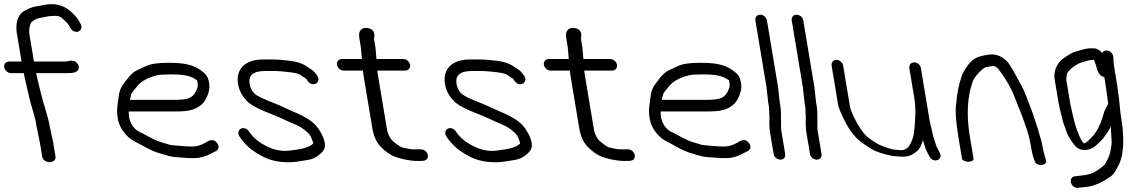

<svg xmlns="http://www.w3.org/2000/svg" viewBox="-44 -764 5451 914"><path d="M220.3 -18 208.8 -87.1 192.6 -163.4C189.1 -192.5 160.7 -279.6 155 -303.4C151.7 -317.3 131 -398.1 128.8 -411.3L128 -416H279.2C302.8 -416 323.4 -418.6 329.6 -435C334.8 -448.7 327.2 -464.1 312.5 -471.5C295.1 -480.1 274 -471 270.1 -471H117.6L96.1 -600.5C91.3 -629.1 102.6 -658.1 107.6 -660.3L109 -661L110.2 -661.9C122.5 -671.8 135.5 -677.3 149.3 -679.4C178.8 -683.9 185 -688 206.6 -688H207.4L208.2 -688.1C231.3 -690.6 245.5 -685 256.4 -673L257.1 -672.3L257.8 -671.7C272.5 -659 281.4 -648.7 284.8 -642.2L284.9 -642L291.7 -630.4C300.9 -613.6 318.2 -609.1 330 -614.3C340.9 -619.1 348.4 -633.1 340.2 -649.5L340 -649.9L332.9 -662.1C320.5 -684.9 306.2 -695.8 293.1 -709.3L292.6 -709.8L292 -710.3C256.5 -740.8 215.1 -750.5 164.9 -740.2C156.8 -738.6 144.6 -736.4 128.4 -733.7C98.1 -728.7 80.4 -716.2 65.4 -708.3L64.6 -707.9L63.8 -707.4C36.5 -684.5 29.1 -647.6 37 -600.5L58.6 -471H-0.9C-16 -471 -26.4 -458.5 -23.9 -443.5C-21.4 -428.5 -6.8 -416 8.2 -416H69C70.6 -408.3 73.2 -395.9 76.6 -380.9L85.8 -340.7C89.5 -324.7 92.6 -311 95.1 -299.7C104.3 -259 124.8 -205.2 129.7 -163.9L129.8 -163.4L145.6 -86.7L157 -18C159.4 -3.8 174.3 8 192.1 8C209.9 8 222.7 -3.8 220.3 -18Z M581.4 -317C583.1 -321.1 593.1 -335.2 611.6 -356.7C631.3 -379 661.7 -395.3 704.9 -405.9C714.4 -408.3 737.3 -410 771.2 -410C814.8 -410 859.4 -405.1 881.4 -389.7C898.5 -377.7 893.6 -386.7 897 -366C898.3 -358.6 897.7 -352 894.8 -344.6C886.2 -319 873.8 -304.7 858.9 -298.5L858.3 -298.2L857.7 -297.9C848.2 -292.5 823 -288.5 782.4 -288.5L574.9 -288.5C576.3 -298.4 578.1 -308.9 581.4 -317ZM791.6 -233.5C849.9 -233.5 884.7 -238.6 917.7 -268.2C936.7 -285.2 957.9 -330.9 952 -366.5C946.4 -399.8 937.4 -411.2 912.1 -429.4C871.1 -458.9 824.4 -465 756.4 -465C708.2 -465 672.7 -460.3 649.5 -448.7C634.6 -441.7 619.9 -434.8 605.2 -428.1C577.8 -414 559.2 -384.2 545.6 -366.6C528.5 -344.3 523.1 -327.4 519.2 -291.3C515.5 -255.2 509.4 -243.6 516.9 -199C522.2 -167.2 538.7 -138.2 565.2 -113.2C587.5 -92.1 611.9 -84.4 630.3 -73.2C647.8 -62.5 663.7 -55.3 682.2 -46.4C703.2 -36.2 739.1 -28.4 756.9 -22.2C771.9 -17 802 -14.6 854.7 -11.5L855.1 -11.5H883.8C909.9 -11.5 936.5 -19.7 964.2 -34.8L983.5 -44.8C989.9 -48.3 995.5 -53.6 996.3 -62.2C997.1 -69.5 993.9 -76.7 989.7 -82.5C970.9 -109 948 -93.9 930.8 -83C910.3 -72 891.1 -66.5 873.2 -66.5C840 -66.5 807.2 -70.3 780.3 -72.4C757.9 -74.2 760.1 -77.4 726.9 -85.8C711.7 -89.7 686 -101 651.8 -119.8C642.8 -125.2 634.1 -129.7 625.5 -133.4C596.8 -145.5 576.3 -172.1 570.4 -207.5C568.3 -220.3 568.8 -225.4 569.5 -233.5Z M1130 -284.9C1146.9 -265.7 1183.5 -245.5 1247.4 -221.2C1286.2 -206.6 1316.4 -189.9 1365.2 -169.7C1391.8 -158.6 1428.2 -132.1 1437.3 -110.1C1442.8 -96.9 1446 -88.3 1446.6 -85.8C1446.8 -84.8 1446.9 -84 1447 -81.8C1437 -68.4 1407.9 -55.6 1347.4 -48.9L1346.9 -48.8L1346.4 -48.8C1313.5 -42.9 1282 -45.7 1250.8 -56.9C1198.5 -77 1163.6 -104.4 1140.5 -139.1C1129.9 -154.9 1112.2 -157.2 1101.7 -151C1091.2 -144.9 1085.9 -129.5 1096.3 -113.9C1127.3 -67.3 1162.3 -41.1 1214.9 -14.8C1239.5 -3.1 1267.1 4.1 1295 6.7C1352.9 12 1372 4.4 1418.9 -2.1C1441.4 -5.6 1460.5 -13.9 1475.5 -27C1494 -43.1 1506.7 -55.3 1501.8 -85C1497.2 -112.3 1477.4 -146.5 1461.1 -165.3C1438.9 -190.9 1400.4 -211.4 1372.8 -223.7C1342.8 -235.8 1301.8 -256.5 1266.5 -270.8C1206.1 -293.4 1173.9 -311.2 1169.2 -317.1L1168.5 -318L1167.8 -318.7C1155.2 -330.8 1147.4 -345.5 1144.2 -364.5C1137.8 -403.4 1159.3 -426 1217 -426H1266.8C1273.2 -426 1279.6 -425.7 1286.1 -425.1C1325.2 -421.4 1371.6 -418.6 1388 -406.1C1397.4 -398.9 1404.8 -393.9 1412.4 -390.1C1412.5 -389.9 1413.5 -388.9 1415 -386.7L1421.5 -377.7C1432.5 -361.1 1451.4 -360.4 1461.4 -366.9C1471 -373 1477.8 -388.4 1465.9 -403.9L1458.3 -413.9C1445.1 -431.5 1431.9 -437.4 1420 -445.3C1386.7 -469.3 1350.6 -473.7 1305.3 -477.9L1283 -479.9C1275 -480.7 1266.5 -481 1257.6 -481H1207.9C1125.6 -481 1077.2 -436.9 1089.2 -364.5C1094.2 -334.4 1107.2 -308.4 1130 -284.9Z M1960.7 -53H1922.2C1913.7 -53 1895.5 -56 1869.6 -62.5C1860.7 -64.4 1822.9 -92.4 1817.8 -101.3C1805.3 -122.8 1802.2 -123.7 1796.3 -159.4L1754.1 -412.5C1753.1 -418.8 1752.4 -424 1752 -428H1885.2C1900.3 -428 1910.6 -440.5 1908.1 -455.5C1905.6 -470.5 1891.1 -483 1876.1 -483H1748.2L1743.3 -538.1L1736.2 -580.5C1736.2 -580.5 1750.7 -624.9 1704.6 -630.8C1678.4 -634.2 1666.2 -617.9 1665.4 -599.5C1665.2 -593.8 1665.7 -587.5 1666.9 -580.5L1673.8 -538.9L1678.7 -483H1583.1C1568 -483 1557.6 -470.5 1560.1 -455.5C1562.6 -440.5 1577.2 -428 1592.2 -428H1683.4L1686.7 -404.1L1727.8 -157.2C1734.3 -118.3 1746.7 -87.7 1768.4 -65.5C1788.2 -45.4 1807.6 -30.6 1827.9 -21.4C1857.9 -7.9 1908.3 2 1938.6 2H1964.6C1974.7 2 1986.1 -0.5 1991.1 -10.8C1993.2 -15.2 1993.6 -20.4 1992.8 -25.5C1990.2 -40.5 1975.7 -53 1960.7 -53Z M2115 -284.9C2131.9 -265.7 2168.5 -245.5 2232.4 -221.2C2271.2 -206.6 2301.4 -189.9 2350.2 -169.7C2376.8 -158.6 2413.2 -132.1 2422.3 -110.1C2427.8 -96.9 2431 -88.3 2431.6 -85.8C2431.8 -84.8 2431.9 -84 2432 -81.8C2422 -68.4 2392.9 -55.6 2332.4 -48.9L2331.9 -48.8L2331.4 -48.8C2298.5 -42.9 2267 -45.7 2235.8 -56.9C2183.5 -77 2148.6 -104.4 2125.5 -139.1C2114.9 -154.9 2097.2 -157.2 2086.7 -151C2076.2 -144.9 2070.9 -129.5 2081.3 -113.9C2112.3 -67.3 2147.3 -41.1 2199.9 -14.8C2224.5 -3.1 2252.1 4.1 2280 6.7C2337.9 12 2357 4.4 2403.9 -2.1C2426.4 -5.6 2445.5 -13.9 2460.5 -27C2479 -43.1 2491.7 -55.3 2486.8 -85C2482.2 -112.3 2462.4 -146.5 2446.1 -165.3C2423.9 -190.9 2385.4 -211.4 2357.8 -223.7C2327.8 -235.8 2286.8 -256.5 2251.5 -270.8C2191.1 -293.4 2158.9 -311.2 2154.2 -317.1L2153.5 -318L2152.8 -318.7C2140.2 -330.8 2132.4 -345.5 2129.2 -364.5C2122.8 -403.4 2144.3 -426 2202 -426H2251.8C2258.2 -426 2264.6 -425.7 2271.1 -425.1C2310.2 -421.4 2356.6 -418.6 2373 -406.1C2382.4 -398.9 2389.8 -393.9 2397.4 -390.1C2397.5 -389.9 2398.5 -388.9 2400 -386.7L2406.5 -377.7C2417.5 -361.1 2436.4 -360.4 2446.4 -366.9C2456 -373 2462.8 -388.4 2450.9 -403.9L2443.3 -413.9C2430.1 -431.5 2416.9 -437.4 2405 -445.3C2371.7 -469.3 2335.6 -473.7 2290.3 -477.9L2268 -479.9C2260 -480.7 2251.5 -481 2242.6 -481H2192.9C2110.6 -481 2062.2 -436.9 2074.2 -364.5C2079.2 -334.4 2092.2 -308.4 2115 -284.9Z M2945.7 -53H2907.2C2898.7 -53 2880.5 -56 2854.6 -62.5C2845.7 -64.4 2807.9 -92.4 2802.8 -101.3C2790.3 -122.8 2787.2 -123.7 2781.3 -159.4L2739.1 -412.5C2738.1 -418.8 2737.4 -424 2737 -428H2870.2C2885.3 -428 2895.6 -440.5 2893.1 -455.5C2890.6 -470.5 2876.1 -483 2861.1 -483H2733.2L2728.3 -538.1L2721.2 -580.5C2721.2 -580.5 2735.7 -624.9 2689.6 -630.8C2663.4 -634.2 2651.2 -617.9 2650.4 -599.5C2650.2 -593.8 2650.7 -587.5 2651.9 -580.5L2658.8 -538.9L2663.7 -483H2568.1C2553 -483 2542.6 -470.5 2545.1 -455.5C2547.6 -440.5 2562.2 -428 2577.2 -428H2668.4L2671.7 -404.1L2712.8 -157.2C2719.3 -118.3 2731.7 -87.7 2753.4 -65.5C2773.2 -45.4 2792.6 -30.6 2812.9 -21.4C2842.9 -7.9 2893.3 2 2923.6 2H2949.6C2959.7 2 2971.1 -0.5 2976.1 -10.8C2978.2 -15.2 2978.6 -20.4 2977.8 -25.5C2975.2 -40.5 2960.7 -53 2945.7 -53Z M3113.4 -317C3115.1 -321.1 3125.1 -335.2 3143.6 -356.7C3163.3 -379 3193.7 -395.3 3236.9 -405.9C3246.4 -408.3 3269.3 -410 3303.2 -410C3346.8 -410 3391.4 -405.1 3413.4 -389.7C3430.5 -377.7 3425.6 -386.7 3429 -366C3430.3 -358.6 3429.7 -352 3426.8 -344.6C3418.2 -319 3405.8 -304.7 3390.9 -298.5L3390.3 -298.2L3389.7 -297.9C3380.2 -292.5 3355 -288.5 3314.4 -288.5L3106.9 -288.5C3108.3 -298.4 3110.1 -308.9 3113.4 -317ZM3323.6 -233.5C3381.9 -233.5 3416.7 -238.6 3449.7 -268.2C3468.7 -285.2 3489.9 -330.9 3484 -366.5C3478.4 -399.8 3469.4 -411.2 3444.1 -429.4C3403.1 -458.9 3356.4 -465 3288.4 -465C3240.2 -465 3204.7 -460.3 3181.5 -448.7C3166.6 -441.7 3151.9 -434.8 3137.2 -428.1C3109.8 -414 3091.2 -384.2 3077.6 -366.6C3060.5 -344.3 3055.1 -327.4 3051.2 -291.3C3047.5 -255.2 3041.4 -243.6 3048.9 -199C3054.2 -167.2 3070.7 -138.2 3097.2 -113.2C3119.5 -92.1 3143.9 -84.4 3162.3 -73.2C3179.8 -62.5 3195.7 -55.3 3214.2 -46.4C3235.2 -36.2 3271.1 -28.4 3288.9 -22.2C3303.9 -17 3334 -14.6 3386.7 -11.5L3387.1 -11.5H3415.8C3441.9 -11.5 3468.5 -19.7 3496.2 -34.8L3515.5 -44.8C3521.9 -48.3 3527.5 -53.6 3528.3 -62.2C3529.1 -69.5 3525.9 -76.7 3521.7 -82.5C3502.9 -109 3480 -93.9 3462.8 -83C3442.3 -72 3423.1 -66.5 3405.2 -66.5C3372 -66.5 3339.2 -70.3 3312.3 -72.4C3289.9 -74.2 3292.1 -77.4 3258.9 -85.8C3243.7 -89.7 3218 -101 3183.8 -119.8C3174.8 -125.2 3166.1 -129.7 3157.5 -133.4C3128.8 -145.5 3108.3 -172.1 3102.4 -207.5C3100.3 -220.3 3100.8 -225.4 3101.5 -233.5Z M3693.9 -30.5 3675.6 -140.3C3672.2 -161.2 3675.7 -167.3 3673.8 -198.5L3674 -215.9L3673.9 -216.2C3673.2 -227.8 3673.8 -241.1 3671.4 -256L3668 -275.9L3659.7 -350.1L3607 -666.5C3604.4 -682.1 3589.9 -694 3574.9 -694C3559.9 -694 3549.4 -682.1 3552 -666.5L3604.6 -350.7L3612.8 -277.5L3616.2 -257C3618 -246.1 3617.2 -235.6 3618 -222.5L3619 -204.9C3617.9 -187.1 3618 -156.3 3621.6 -134.6L3638.9 -30.5C3641.4 -15.5 3656.4 -4 3671.3 -4C3687.1 -4 3696.2 -16.6 3693.9 -30.5Z M3866.9 -30.5 3848.6 -140.3C3845.2 -161.2 3848.7 -167.3 3846.8 -198.5L3847 -215.9L3846.9 -216.2C3846.2 -227.8 3846.8 -241.1 3844.4 -256L3841 -275.9L3832.7 -350.1L3780 -666.5C3777.4 -682.1 3762.9 -694 3747.9 -694C3732.9 -694 3722.4 -682.1 3725 -666.5L3777.6 -350.7L3785.8 -277.5L3789.2 -257C3791 -246.1 3790.2 -235.6 3791 -222.5L3792 -204.9C3790.9 -187.1 3791 -156.3 3794.6 -134.6L3811.9 -30.5C3814.4 -15.5 3829.4 -4 3844.3 -4C3860.1 -4 3869.2 -16.6 3866.9 -30.5Z M4284.8 -439.5 4307.5 -303.5C4317.7 -242.3 4313.1 -195.2 4307.6 -138.3C4305.6 -117.3 4299.8 -97.4 4286.6 -73.4C4274.2 -54.3 4259.1 -47.3 4238.1 -49.4C4228 -50.4 4219.3 -51.3 4212 -51.9C4193.5 -53.6 4140.5 -73.8 4127.6 -82.7C4114.7 -91.6 4104.6 -98.3 4096.3 -103.4C4078 -115.3 4058.2 -138.8 4037.5 -175.2C4016.6 -211.9 4005.1 -239.8 4002.1 -257.5L3969.8 -451.5C3967.3 -466.5 3952.8 -479 3937.7 -479C3922.7 -479 3912.3 -466.5 3914.8 -451.5L3945.4 -267.7C3948.1 -251.4 3957.4 -228.5 3972.6 -197.9C3997.8 -145.1 4028 -105.6 4064.2 -81.3C4071.7 -76.2 4084.7 -67.5 4103.4 -55.2C4127.1 -41.1 4161.1 -30.3 4205.9 -21.2L4207 -21L4208.2 -20.9C4217.4 -20.3 4228.3 -19.5 4240.9 -18.6C4280.7 -15.6 4297.7 -26.3 4318.6 -42C4333.2 -54.1 4342.3 -70.7 4349.7 -97.2C4355.5 -79.5 4358.6 -63.2 4367 -44.8L4367.2 -44.3L4381.4 -18.2C4386.9 -4.2 4403.4 1.6 4414.7 -0.9C4426.8 -3.6 4440 -16.4 4430.6 -34.6L4417 -61.6L4416.6 -62.1C4414.7 -65.2 4413 -69.3 4411.5 -74.4C4408.1 -86.8 4397.9 -114.9 4396.1 -125.8L4396 -126.1L4380.9 -192.6L4339.6 -440.9C4337.2 -455.2 4322.8 -467 4307.7 -467C4292.7 -467 4282.3 -454.5 4284.8 -439.5Z M4565.5 6C4580.5 6 4591.9 -0.8 4590.5 -9L4572.8 -115C4562.3 -178.1 4560.3 -236.7 4566.7 -290.6C4573 -337.3 4577 -344 4586.4 -375.8C4593.2 -396.7 4626.7 -433.2 4647.1 -443.6C4652.2 -445.8 4666.8 -446.5 4685.2 -450.2C4688.5 -449.8 4696.7 -447.1 4706.7 -437.8C4745.1 -388.1 4770.8 -342 4786.7 -299.7C4793.1 -282.8 4800.6 -264 4809.2 -243.3C4828.8 -195.4 4822.7 -206.1 4842.3 -153C4851.2 -128.1 4859 -96.1 4865.5 -57C4869.5 -33.1 4875 -12.9 4883.2 6.7C4886.2 16.7 4901 22.1 4914 21.3C4927.8 20.3 4940.2 11.7 4935.5 -1.2C4930.3 -18.7 4922.9 -42.4 4919.3 -64.2C4916.6 -80.3 4914 -92.6 4910.8 -102C4903.9 -121.7 4901.6 -137.4 4892.6 -162.5C4882.7 -190.4 4877.2 -213.7 4865.9 -241.9C4851.3 -277.2 4838.1 -320.5 4819 -355.5C4800.6 -390.1 4782.6 -424.1 4757.7 -463C4757.7 -463 4757.6 -462.6 4757.6 -462.6C4757.6 -462.6 4757.3 -463 4757.3 -463C4734.3 -491.6 4702.3 -508.6 4667.3 -504.4C4635.9 -500.4 4609.4 -495.8 4585.3 -477.4C4573.2 -466.3 4566.3 -458.3 4561.8 -450.3C4557.8 -445.8 4554.1 -441.1 4551.1 -436C4544.5 -424 4538.5 -417 4532.9 -397.6C4520.3 -362 4512 -320.7 4508.1 -272.4C4502.7 -239 4506 -186.1 4517.9 -115L4535.5 -9C4536.9 -0.8 4550.5 6 4565.5 6Z M5162.5 -534H5149.5C5118.9 -534 5100.8 -524.5 5080 -519.4C5055.3 -513.3 5029.7 -493.5 5015.1 -483.9C5000.1 -474.5 4981.6 -445.6 4978.7 -428.2C4977.2 -418.6 4973.5 -405 4976.2 -388.5L4994.5 -278.8C4996.1 -269.4 4998 -260.1 5000.2 -250.9L5012.9 -198.7C5019.6 -169.3 5023.7 -166.1 5033.5 -136.2C5039.7 -116.9 5052.5 -96.1 5071.1 -73.1C5098.4 -39.5 5138.1 -47.4 5162.7 -63.2C5168.1 -66.7 5173.2 -70.8 5177.7 -75.2C5182.5 -79.9 5188.1 -85.3 5194.4 -91.2C5211.6 -107.5 5211.5 -111.7 5226.3 -131.4C5232.8 -140.1 5238.3 -150.1 5243.2 -162.2C5245.5 -137.7 5246.7 -113 5247.8 -91.6C5248.6 -74.9 5245.3 -67.6 5242.9 -48.1C5241.4 -36 5235.9 -23.2 5231 -9.9L5215.3 19.6C5214.8 20.4 5204.9 29.8 5187 41.8L5186.8 41.9L5186.5 42.1C5154.7 66 5130 69.2 5082.5 74.1L5072.3 75.1L5071.9 75.2C5054.3 78.2 5050.3 95 5054.8 107.8C5058.9 119.5 5070.4 132.2 5089.3 129.8L5098.2 128.9C5118.3 126.7 5142.8 125.7 5162.8 118.3C5188.5 108.8 5192.8 107.9 5223.9 89.1C5255.1 70.2 5261.7 59.6 5273.6 35.8C5295.5 1.7 5305.2 -48.1 5302.9 -111.8C5301.8 -139.8 5299.5 -164.7 5295.9 -186.5C5292.4 -207.6 5290.1 -223.2 5289.2 -232.9L5283 -293.9L5274 -359.9L5259.3 -448.5C5257.5 -459.1 5256.6 -470.1 5256.6 -481.4V-481.9L5255.7 -493.9L5255.6 -494.5C5253.1 -509.6 5241.2 -522.2 5225.3 -523.5C5215.3 -524.3 5207.1 -520 5202.5 -512.1C5193 -524.2 5178.2 -534 5162.5 -534ZM5231.5 -269.6C5231.5 -269.6 5229.7 -267.2 5228.9 -265.6L5223.6 -255.6C5219.4 -247.1 5216 -239.9 5212.9 -232.9L5212.7 -232.3L5212.5 -231.6C5200.5 -188.3 5187.4 -156.9 5174 -137.6C5165.5 -125.3 5164.8 -122.7 5154.2 -112C5144.2 -102 5128.2 -82.9 5115.9 -81.4C5115.5 -81.7 5112.5 -84.9 5109.8 -88.3C5104.6 -95 5099.2 -104.4 5094.2 -116.5C5075.5 -161.3 5072.4 -177.4 5062.9 -216.3L5051.2 -268.9L5032.1 -383.5C5031.6 -386.2 5032.1 -396.2 5034.9 -410.4C5036.9 -420.2 5048.4 -434.8 5073 -451.1C5085.8 -459.5 5096.6 -464.5 5104.9 -466.6C5126.7 -472 5137.3 -479 5158.7 -479H5163.2C5167 -472.3 5171.4 -461.6 5175 -447.5C5178.8 -432.4 5185.4 -404.7 5208 -398.2C5209.8 -397.7 5209.4 -397.7 5212.8 -397.3L5219.7 -355.7L5229 -287.7C5230.1 -281.4 5230.7 -276.9 5231.5 -269.6Z"/></svg>

Font: MewTooHand
Style: BdLta
Weight: 400
Designer: Mew Too, Robert Jablonski
Version: Version 0.77